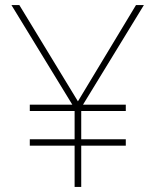

<svg xmlns="http://www.w3.org/2000/svg" viewBox="-20 -827 610 754"><path d="M286 -429 56 -807H25L264 -416H97V-391H273V-280H97V-255H273V-93H299V-255H474V-280H299V-391H474V-416H306L545 -807H514Z"/></svg>

Font: Noto Sans Telugu UI Thin
Style: Regular
Weight: 100
Designer: Jelle Bosma - Monotype Design Team
Foundry: Monotype Imaging Inc.
Version: Version 2.005